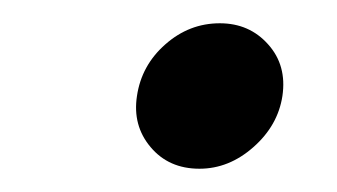

<svg xmlns="http://www.w3.org/2000/svg" viewBox="-20 -478 290 165"><path d="M168.9 -458Q194.3 -458 210.4 -439.9Q226.6 -421.9 222.7 -395.5Q218.8 -370.1 197.8 -351.6Q176.8 -333 151.4 -333Q125 -333 109.4 -351.6Q93.8 -370.1 97.7 -395.5Q101.6 -421.9 122.1 -439.9Q142.6 -458 168.9 -458Z"/></svg>

Font: okolaks
Style: BoldItalic
Weight: 600
Width: 8
Italic angle: -8°
Version: Version 000.6.0